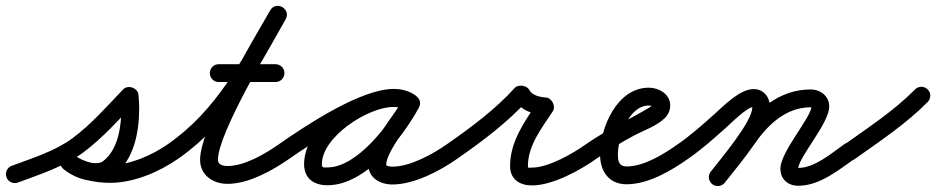

<svg xmlns="http://www.w3.org/2000/svg" viewBox="-50 -586 3150 646"><path d="M10.6 28.1C10.6 28.1 10.6 28.1 10.6 28.1C85.1 0.1 165.3 -25.1 229.9 -72.9C295.7 -121.7 351.2 -184.7 407.7 -243.7C415.7 -252.2 402.3 -262.4 387.1 -267.6C371.9 -272.9 355 -273.1 356.1 -261.5C357.5 -247.6 358.3 -234 358.3 -220C358.3 -160.2 347.3 -81.5 296 -43C289.4 -38.1 278.7 -37.1 270.8 -37.1C245.8 -37.1 221 -48.1 201.7 -63.5C186.2 -75.8 169.1 -70.5 159.7 -58.9C150.3 -47.3 148.6 -29.5 163.9 -16.9C204.4 16.5 268.7 29.2 319.8 29.2C400.4 29.2 484.5 -6.8 550.1 -52.4C563.7 -61.8 567.1 -80.5 557.6 -94.1C548.2 -107.7 529.5 -111.1 515.9 -101.6C515.9 -101.6 515.9 -101.6 515.9 -101.6C460.5 -63.2 388 -30.8 319.8 -30.8C283.2 -30.8 231.4 -39 202.1 -63.1C186.8 -75.8 169.6 -70.3 160.1 -58.5C150.6 -46.8 148.8 -28.9 164.3 -16.5C194.3 7.3 232.2 22.9 270.8 22.9C292.2 22.9 314.7 18 332 5C399.9 -45.9 418.3 -139.9 418.3 -220C418.3 -236 417.4 -251.6 415.9 -267.4C414.7 -279 405.8 -287.7 395.3 -291.3C384.7 -295 372.4 -293.6 364.3 -285.2C310.2 -228.7 257.1 -167.8 194.1 -121.1C134.5 -76.9 58.5 -54 -10.6 -28.1C-26.1 -22.3 -33.9 -5 -28.1 10.6C-22.3 26.1 -5 33.9 10.6 28.1Z M550.2 -52.4C550.2 -52.4 550.2 -52.4 550.2 -52.4C722.3 -172.6 810 -342.4 911.1 -521.2C921 -538.6 912.8 -554.7 899.8 -562.1C886.7 -569.5 868.7 -568.2 858.9 -550.8C804.1 -453.9 623.2 -158.5 623.2 -48.3C623.2 3.6 667.1 32.6 715.3 32.6C786.9 32.6 867.3 -12.6 924.2 -52.4C937.8 -61.9 941.1 -80.6 931.6 -94.2C922.1 -107.8 903.4 -111.1 889.8 -101.6C843.9 -69.4 773.5 -27.4 715.3 -27.4C701.3 -27.4 683.2 -31.2 683.2 -48.3C683.2 -138.5 865.1 -439.8 911.1 -521.2C921 -538.6 912.8 -554.7 899.8 -562.1C886.7 -569.5 868.7 -568.2 858.9 -550.8C762.6 -380.7 679.7 -215.9 515.8 -101.6C502.2 -92.1 498.9 -73.4 508.4 -59.8C517.9 -46.2 536.6 -42.9 550.2 -52.4ZM686 -310C686 -310 686 -310 686 -310C749.7 -310 813.3 -310 877 -310C893.6 -310 907 -323.4 907 -340C907 -356.6 893.6 -370 877 -370C877 -370 877 -370 877 -370C813.3 -370 749.7 -370 686 -370C669.4 -370 656 -356.6 656 -340C656 -323.4 669.4 -310 686 -310Z M882.4 -59.8C891.9 -46.2 910.6 -42.9 924.2 -52.4C996.1 -102.6 1185.9 -226.8 1274.6 -226.8C1287.7 -226.8 1301.7 -224.3 1312.6 -216.6C1328.1 -205.5 1344.4 -213.3 1352.8 -226.3C1361.2 -239.3 1361.5 -257.4 1345 -267C1321.3 -280.7 1301.3 -286.1 1273.3 -286.1C1154.9 -286.1 973.1 -160.7 973.1 -34.2C973.1 14.6 1006 37.3 1051.7 37.3C1180.7 37.3 1303.4 -121.4 1359.3 -223.6C1368.9 -241.1 1360.6 -257.1 1347.4 -264.3C1334.3 -271.5 1316.3 -270 1306.7 -252.4C1271.3 -187.9 1189.3 -104.4 1189.3 -31.6C1189.3 13.2 1230.2 34.7 1270 34.7C1343.7 34.7 1430.4 -10.9 1489.3 -52.5C1502.8 -62.1 1506.1 -80.8 1496.5 -94.3C1486.9 -107.8 1468.2 -111.1 1454.7 -101.5C1454.7 -101.5 1454.7 -101.5 1454.7 -101.5C1406.6 -67.5 1330.4 -25.3 1270 -25.3C1266.9 -25.3 1249.3 -26.3 1249.3 -31.6C1249.3 -75.7 1333.5 -176.5 1359.3 -223.6C1368.9 -241.1 1360.6 -257.1 1347.4 -264.3C1334.2 -271.5 1316.3 -269.9 1306.7 -252.4C1263 -172.7 1153.9 -22.7 1051.7 -22.7C1037.5 -22.7 1033.1 -20.8 1033.1 -34.2C1033.1 -126.1 1189.2 -226.1 1273.3 -226.1C1291 -226.1 1300.6 -223.4 1315 -215C1331.4 -205.5 1347.3 -212.5 1355.2 -224.8C1363.1 -237 1362.9 -254.3 1347.4 -265.4C1326.3 -280.5 1300.3 -286.8 1274.6 -286.8C1163.2 -286.8 978.6 -163.5 889.8 -101.6C876.2 -92.1 872.9 -73.4 882.4 -59.8Z M1489.1 -52.4C1489.1 -52.4 1489.1 -52.4 1489.1 -52.4C1571 -109.2 1659.7 -175.7 1726.3 -250C1732.2 -256.5 1718 -262.2 1703.2 -264.2C1688.4 -266.3 1673.2 -264.7 1677.1 -256.8C1696.5 -217.3 1741.8 -200.3 1783.4 -198C1793.4 -197.5 1790.3 -213.3 1783.4 -227.2C1776.4 -241 1765.5 -252.9 1760 -244.5C1715.9 -177.7 1666.2 -111.1 1666.2 -27.1C1666.2 17.5 1698.8 37.9 1740.1 37.9C1809.2 37.9 1902.7 -13.3 1957.5 -52.6C1970.9 -62.3 1974 -81 1964.4 -94.5C1954.7 -107.9 1936 -111 1922.5 -101.4C1878.8 -70 1795.4 -22.1 1740.1 -22.1C1726.5 -22.1 1726.2 -20 1726.2 -27.1C1726.2 -97 1773.2 -155.7 1810 -211.5C1815.6 -219.9 1814.7 -231.2 1810 -240.6C1805.3 -250 1796.6 -257.4 1786.6 -258C1768.2 -258.9 1739.9 -264.9 1730.9 -283.2C1727 -291.1 1717.7 -296.1 1707.8 -297.5C1697.9 -298.8 1687.6 -296.6 1681.7 -290C1618.2 -219.2 1532.9 -155.8 1454.9 -101.6C1441.3 -92.2 1437.9 -73.5 1447.4 -59.9C1456.8 -46.3 1475.5 -42.9 1489.1 -52.4Z M1957.2 -52.4C1957.2 -52.4 1957.2 -52.4 1957.2 -52.4C1997 -80.2 2038.3 -106 2081.2 -128.9C2114 -146.5 2160.6 -162.3 2186.9 -188.8C2198.6 -200.6 2205 -215.4 2205 -232C2205 -269.3 2166.4 -291 2133 -291C2026.2 -291 1969 -157.2 1969 -66C1969 -10.6 1998 34 2058 34C2131.9 34 2208 -11.5 2266.3 -52.5C2279.8 -62 2283.1 -80.7 2273.5 -94.3C2264 -107.8 2245.3 -111.1 2231.7 -101.5C2184.7 -68.4 2118.3 -26 2058 -26C2032.7 -26 2029 -43.9 2029 -66C2029 -121.3 2063.9 -231 2133 -231C2137.3 -231 2143 -229.9 2146.3 -226.9C2147 -226.3 2145.3 -228.7 2145.1 -230.6C2145.1 -231.1 2145 -231.5 2145 -232C2145 -231.2 2137.7 -225.9 2134.5 -224C2063.9 -181.6 1991.3 -149.4 1922.8 -101.6C1909.2 -92.1 1905.9 -73.4 1915.4 -59.8C1924.9 -46.2 1943.6 -42.9 1957.2 -52.4Z M2224.3 -59.9C2233.8 -46.3 2252.5 -42.9 2266.1 -52.3C2310.8 -83.3 2351.4 -119.6 2391.9 -155.7C2408 -170 2463.6 -226.3 2485.7 -226.3C2487.2 -226.3 2482.7 -227.3 2481.6 -228.3C2478.7 -230.8 2481.1 -227.8 2481.1 -224.4C2481.1 -176.4 2375 -51.7 2341.3 -8.4C2331.1 4.7 2333.5 23.5 2346.6 33.7C2359.7 43.9 2378.5 41.5 2388.7 28.4C2433.8 -29.7 2541.1 -152.8 2541.1 -224.4C2541.1 -257 2520.8 -286.3 2485.7 -286.3C2438.8 -286.3 2384.8 -229.7 2352.1 -200.5C2313.3 -166.1 2274.6 -131.2 2231.9 -101.7C2218.3 -92.2 2214.9 -73.5 2224.3 -59.9ZM2388.5 28.7C2388.5 28.7 2388.5 28.7 2388.5 28.7C2421.9 -13.3 2456.4 -54.8 2486.8 -99.1C2531.4 -164.3 2593 -225 2677.2 -225C2679 -225 2682.9 -223.2 2681.5 -224.8C2681 -225.4 2680.6 -226.1 2680.3 -226.8C2680.3 -226.8 2680.1 -227.9 2680.1 -227.5C2680.1 -191.7 2575.7 -75.2 2575.7 -18.6C2575.7 17 2601.1 39 2636 39C2707 39 2771 -13.3 2826.4 -52.5C2839.9 -62.1 2843.1 -80.8 2833.5 -94.4C2823.9 -107.9 2805.2 -111.1 2791.6 -101.5C2748.1 -70.6 2691.1 -21 2636 -21C2626.9 -21 2635.7 -16.6 2635.7 -18.6C2635.7 -55.6 2740 -171.3 2740 -227.5C2740 -262.9 2710.7 -285 2677.2 -285C2572.1 -285 2493.7 -215.4 2437.2 -132.9C2407.8 -89.9 2374.1 -49.5 2341.5 -8.7C2331.2 4.2 2333.3 23.1 2346.3 33.5C2359.2 43.8 2378.1 41.7 2388.5 28.7Z M2784.5 -58.3C2794.1 -44.8 2812.9 -41.6 2826.4 -51.2C2910 -110.6 2999.3 -169.7 3071.4 -243C3083 -254.8 3082.8 -273.8 3071 -285.4C3059.2 -297 3040.2 -296.8 3028.6 -285C3028.6 -285 3028.6 -285 3028.6 -285C2959.1 -214.3 2872.3 -157.5 2791.6 -100.1C2778.1 -90.5 2774.9 -71.8 2784.5 -58.3Z"/></svg>

Font: FRB American Cursive
Style: Bold Italic
Weight: 700
Italic angle: -25°
Version: Version 2.0;Modular Font Editor K font №1